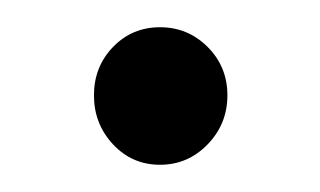

<svg xmlns="http://www.w3.org/2000/svg" viewBox="-20 -116 235 141"><path d="M97.5 5Q77 5 63 -10Q49 -25 49 -46Q49 -67 63 -81.5Q77 -96 97.5 -96Q118 -96 132.5 -81.5Q147 -67 147 -46Q147 -25 132.5 -10Q118 5 97.5 5Z"/></svg>

Font: Montserrat Ace
Style: Regular
Weight: 400
Designer: Julieta Ulanovsky
Foundry: Julieta Ulanovsky
Version: Version 1